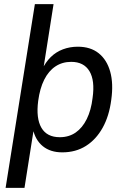

<svg xmlns="http://www.w3.org/2000/svg" viewBox="-20 -725 606 925"><path d="M7 180 148 -705H238L188 -388L181 -387Q199 -425 224.5 -450Q250 -475 283.5 -487.5Q317 -500 355 -500Q416 -500 455.5 -468.5Q495 -437 511 -379.5Q527 -322 516 -244Q506 -166 474.5 -109.5Q443 -53 394 -22Q345 9 280 9Q223 9 186.5 -20.5Q150 -50 138 -105H143L98 180ZM268 -64Q312 -64 344.5 -86.5Q377 -109 398 -151.5Q419 -194 426 -253Q438 -337 411 -382Q384 -427 323 -427Q280 -427 247 -405Q214 -383 193 -341Q172 -299 164 -239Q153 -155 179.5 -109.5Q206 -64 268 -64Z"/></svg>

Font: Nunito Sans 10pt SemiCondensed Medium
Style: Italic
Weight: 500
Width: 4
Italic angle: -9°
Designer: Vernon Adams
Foundry: Vernon Adams
Version: Version 3.101;gftools[0.9.27]